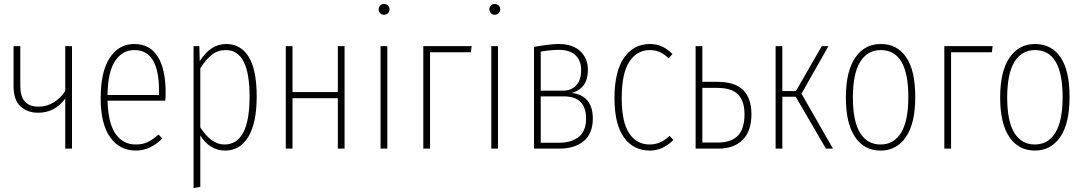

<svg xmlns="http://www.w3.org/2000/svg" viewBox="-20 -754 5501 974"><path d="M311 -520H345.2V0H311V-253.9Q257.8 -182.1 173.8 -182.1Q119.1 -182.1 84 -214.4Q48.8 -246.6 48.8 -316.9V-520H83V-317.9Q83 -212.9 174.8 -212.9Q217.3 -212.9 253.2 -235.1Q289.1 -257.3 311 -293Z M820.3 -283.2Q820.3 -260.7 818.4 -243.2H525.4Q528.8 -127 566.9 -74Q605 -21 668.5 -21Q703.6 -21 729.2 -33.2Q754.9 -45.4 783.7 -71.8L803.7 -51.8Q742.2 9.8 669.4 9.8Q586.4 9.8 538.6 -57.9Q490.7 -125.5 490.7 -255.9Q490.7 -390.1 536.6 -460.4Q582.5 -530.8 661.6 -530.8Q739.7 -530.8 780 -467.3Q820.3 -403.8 820.3 -283.2ZM786.6 -272V-294.9Q786.6 -500 661.6 -500Q601.6 -500 564.5 -445.6Q527.3 -391.1 525.4 -272Z M1127 -530.8Q1202.1 -530.8 1242.2 -464.8Q1282.2 -398.9 1282.2 -264.2Q1282.2 -130.9 1240 -60.5Q1197.8 9.8 1122.1 9.8Q1044.4 9.8 996.1 -66.9V193.8L961.9 200.2V-520H991.2L993.2 -443.8Q1048.3 -530.8 1127 -530.8ZM1118.2 -21Q1246.1 -21 1246.1 -264.2Q1246.1 -500 1126 -500Q1085 -500 1054.7 -476.3Q1024.4 -452.6 996.1 -407.2V-107.9Q1051.8 -21 1118.2 -21Z M1693.8 0V-255.9H1463.9V0H1429.7V-520H1463.9V-287.1H1693.8V-520H1728V0Z M1927.7 -733.9Q1939.9 -733.9 1948 -725.8Q1956.1 -717.8 1956.1 -707Q1956.1 -695.3 1948.2 -687.3Q1940.4 -679.2 1927.7 -679.2Q1916 -679.2 1908.4 -687.3Q1900.9 -695.3 1900.9 -707Q1900.9 -717.8 1908.4 -725.8Q1916 -733.9 1927.7 -733.9ZM1944.8 -520V0H1910.6V-520Z M2161.6 0H2127.4V-520H2372.6L2368.7 -488.8H2161.6Z M2489.3 -733.9Q2501.5 -733.9 2509.5 -725.8Q2517.6 -717.8 2517.6 -707Q2517.6 -695.3 2509.8 -687.3Q2502 -679.2 2489.3 -679.2Q2477.5 -679.2 2470 -687.3Q2462.4 -695.3 2462.4 -707Q2462.4 -717.8 2470 -725.8Q2477.5 -733.9 2489.3 -733.9ZM2506.3 -520V0H2472.2V-520Z M2880.4 -282.2Q2930.2 -277.8 2958.7 -245.1Q2987.3 -212.4 2987.3 -152.8Q2987.3 -76.2 2940.9 -38.1Q2894.5 0 2817.4 0H2689V-516.1Q2770.5 -530.8 2814.9 -530.8Q2884.3 -530.8 2923.3 -494.6Q2962.4 -458.5 2962.4 -398.9Q2962.4 -306.2 2880.4 -282.2ZM2816.4 -501Q2773.4 -501 2723.1 -492.2V-293.9H2834Q2878.4 -293.9 2903.3 -321.3Q2928.2 -348.6 2928.2 -398.9Q2928.2 -445.8 2899.9 -473.4Q2871.6 -501 2816.4 -501ZM2814.9 -29.8Q2843.8 -29.8 2867.2 -35.9Q2890.6 -42 2910.6 -55.4Q2930.7 -68.8 2941.9 -93.3Q2953.1 -117.7 2953.1 -151.9Q2953.1 -265.1 2840.3 -265.1H2723.1V-29.8Z M3276.9 -530.8Q3341.8 -530.8 3391.1 -480L3372.1 -458Q3330.1 -500 3276.9 -500Q3210.9 -500 3172.4 -440.7Q3133.8 -381.3 3133.8 -256.8Q3133.8 -134.8 3171.6 -77.9Q3209.5 -21 3275.9 -21Q3331.5 -21 3377 -64.9L3396 -43.9Q3342.3 9.8 3276.9 9.8Q3192.9 9.8 3145 -57.1Q3097.2 -124 3097.2 -256.8Q3097.2 -390.6 3145.5 -460.7Q3193.8 -530.8 3276.9 -530.8Z M3617.2 -338.9Q3709.5 -338.9 3750.7 -296.4Q3792 -253.9 3792 -174.8Q3792 -87.9 3747.1 -43.9Q3702.1 0 3624 0H3508.8V-520H3543V-338.9ZM3620.1 -30.8Q3688.5 -30.8 3722.7 -65.2Q3756.8 -99.6 3756.8 -174.8Q3756.8 -240.2 3724.9 -274.2Q3692.9 -308.1 3618.2 -308.1H3543V-30.8Z M4182.6 -520 4045.9 -278.8 4205.6 0H4169.9L4016.6 -263.2H3948.7V0H3914.6V-520H3948.7V-292H4017.6L4148.9 -520Z M4447.8 -530.8Q4531.2 -530.8 4577.1 -463.6Q4623 -396.5 4623 -262.2Q4623 -128.9 4576.2 -59.6Q4529.3 9.8 4446.8 9.8Q4363.8 9.8 4317.4 -59.3Q4271 -128.4 4271 -258.8Q4271 -391.6 4318.4 -461.2Q4365.7 -530.8 4447.8 -530.8ZM4447.8 -500Q4380.9 -500 4343.8 -440.7Q4306.6 -381.3 4306.6 -258.8Q4306.6 -139.2 4343 -80.1Q4379.4 -21 4446.8 -21Q4514.2 -21 4551 -80.6Q4587.9 -140.1 4587.9 -262.2Q4587.9 -500 4447.8 -500Z M4804.7 0H4770.5V-520H5015.6L5011.7 -488.8H4804.7Z M5230.5 -530.8Q5314 -530.8 5359.9 -463.6Q5405.8 -396.5 5405.8 -262.2Q5405.8 -128.9 5358.9 -59.6Q5312 9.8 5229.5 9.8Q5146.5 9.8 5100.1 -59.3Q5053.7 -128.4 5053.7 -258.8Q5053.7 -391.6 5101.1 -461.2Q5148.4 -530.8 5230.5 -530.8ZM5230.5 -500Q5163.6 -500 5126.5 -440.7Q5089.4 -381.3 5089.4 -258.8Q5089.4 -139.2 5125.7 -80.1Q5162.1 -21 5229.5 -21Q5296.9 -21 5333.7 -80.6Q5370.6 -140.1 5370.6 -262.2Q5370.6 -500 5230.5 -500Z"/></svg>

Font: Fira Sans Compressed UltraLight
Style: Regular
Weight: 200
Width: 1
Designer: Carrois Corporate & Edenspiekermann AG
Foundry: Carrois Corporate GbR & Edenspiekermann AG
Version: Version 4.203;PS 004.203;hotconv 1.0.88;makeotf.lib2.5.64775